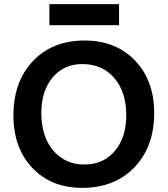

<svg xmlns="http://www.w3.org/2000/svg" viewBox="-20 -900 811 929"><path d="M219 -778V-880H556V-778ZM378 9Q228 9 136.5 -87.5Q45 -184 45 -342Q45 -505 139.5 -604.5Q234 -704 389 -704Q540 -704 633 -607.5Q726 -511 726 -353Q726 -190 630.5 -90.5Q535 9 378 9ZM389 -104Q480 -104 535.5 -169.5Q591 -235 591 -342Q591 -455 533 -522.5Q475 -590 378 -590Q289 -590 234.5 -525Q180 -460 180 -353Q180 -240 237.5 -172Q295 -104 389 -104Z"/></svg>

Font: Cantarell
Style: Bold
Weight: 700
Designer: Dave Crossland, Nikolaus Waxweiler, Florian Fecher, Jacques Le Bailly, Eben Sorkin, Alexei Vanyashin, Alexios Zavras, Em
Version: Version 0.303